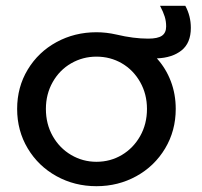

<svg xmlns="http://www.w3.org/2000/svg" viewBox="-20 -629 697 661"><path d="M520 -428Q551 -394 568 -349.5Q585 -305 585 -254Q585 -179 548.5 -118Q512 -57 449.5 -22.5Q387 12 312 12Q237 12 174.5 -22.5Q112 -57 75.5 -118Q39 -179 39 -254Q39 -329 75.5 -389.5Q112 -450 174.5 -484Q237 -518 312 -518Q346 -518 381 -510Q440 -496 490 -496Q523 -496 537.5 -506Q552 -516 552 -538Q552 -556 547 -572Q542 -588 531 -609H618Q637 -574 637 -533Q637 -481 605 -455.5Q573 -430 520 -428ZM486 -254Q486 -305 462.5 -346.5Q439 -388 399.5 -411Q360 -434 312 -434Q265 -434 225 -411Q185 -388 161.5 -346.5Q138 -305 138 -254Q138 -202 161.5 -160.5Q185 -119 225 -95.5Q265 -72 312 -72Q360 -72 399.5 -95.5Q439 -119 462.5 -160.5Q486 -202 486 -254Z"/></svg>

Font: Museo Sans Medium
Style: Regular
Weight: 500
Designer: Jos Buivenga
Foundry: Jos Buivenga & Rosetta Type Foundry (extension, remastering)
Version: Version 3.600;PS 1.000;hotconv 1.0.88;makeotf.lib2.5.647800;